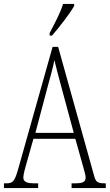

<svg xmlns="http://www.w3.org/2000/svg" viewBox="-21 -951 555 971"><path d="M230 -784V-771H242C282 -817 335 -886 354 -921V-931H298C284 -886 260 -841 230 -784ZM-1 0H172V-24H150C109 -24 97 -35 97 -54C97 -70 108 -107 115 -132L148 -249H360L397 -117C404 -93 412 -65 412 -55C412 -33 402 -24 361 -24H341V0H514V-24H506C473 -24 463 -31 455 -62L273 -714H245L74 -107C55 -37 46 -24 13 -24H-1ZM158 -279 218 -505C233 -561 248 -612 254 -647C262 -613 275 -564 295 -490L352 -279Z"/></svg>

Font: Noto Serif Khmer ExtraCondensed ExtraLight
Style: Regular
Weight: 200
Width: 2
Designer: Danh Hong and the Monotype Design Team
Foundry: Monotype Imaging Inc.
Version: Version 2.004